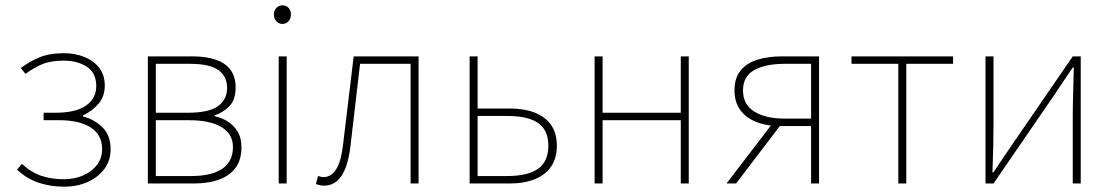

<svg xmlns="http://www.w3.org/2000/svg" viewBox="-20 -690 4180 722"><path d="M221 12Q171 12 126.5 -2.5Q82 -17 44 -52L62 -74Q98 -41 136.5 -28.5Q175 -16 220 -16Q259 -16 292 -30Q325 -44 344.5 -69.5Q364 -95 364 -129Q364 -183 321.5 -210.5Q279 -238 202 -238H144V-266H188Q265 -266 303.5 -293Q342 -320 342 -366Q342 -416 306.5 -439Q271 -462 220 -462Q171 -462 138.5 -448.5Q106 -435 76 -412L58 -434Q88 -457 126.5 -473.5Q165 -490 220 -490Q262 -490 297 -476Q332 -462 353 -435Q374 -408 374 -368Q374 -328 351 -300.5Q328 -273 292 -256V-252Q333 -242 364.5 -212Q396 -182 396 -128Q396 -87 373 -55.5Q350 -24 310.5 -6Q271 12 221 12Z M536 0V-478H704Q755 -478 791.5 -465.5Q828 -453 847 -427Q866 -401 866 -361Q866 -314 842.5 -290.5Q819 -267 787 -256V-253Q812 -248 835 -234Q858 -220 873 -196Q888 -172 888 -136Q888 -90 866.5 -60Q845 -30 804.5 -15Q764 0 708 0ZM566 -266H685Q766 -266 800 -291Q834 -316 834 -359Q834 -403 801 -426.5Q768 -450 695 -450H566ZM566 -28H698Q776 -28 816 -55.5Q856 -83 856 -137Q856 -186 813 -212Q770 -238 690 -238H566Z M1028 0V-478H1058V0ZM1042 -600Q1029 -600 1019.5 -610Q1010 -620 1010 -636Q1010 -651 1019.5 -660.5Q1029 -670 1042 -670Q1056 -670 1065 -660.5Q1074 -651 1074 -636Q1074 -620 1065 -610Q1056 -600 1042 -600Z M1200 8Q1190 8 1183 6.5Q1176 5 1168 2L1176 -28Q1181 -27 1185.5 -25.5Q1190 -24 1196 -24Q1226 -24 1244.5 -54Q1263 -84 1270 -146Q1280 -229 1290 -312Q1300 -395 1310 -478H1554V0H1524V-450H1334Q1325 -373 1316 -296Q1307 -219 1298 -142Q1289 -65 1264 -28.5Q1239 8 1200 8Z M1746 0V-478H1776V-282H1896Q1952 -282 1992 -266Q2032 -250 2053 -219Q2074 -188 2074 -142Q2074 -96 2053 -64.5Q2032 -33 1992 -16.5Q1952 0 1896 0ZM1776 -28H1886Q1965 -28 2003.5 -55.5Q2042 -83 2042 -142Q2042 -201 2003.5 -227.5Q1965 -254 1886 -254H1776Z M2216 0V-478H2246V-266H2540V-478H2570V0H2540V-238H2246V0Z M3030 0V-216H2912Q2877 -216 2846.5 -224Q2816 -232 2792.5 -248Q2769 -264 2755.5 -289.5Q2742 -315 2742 -350Q2742 -397 2765 -425Q2788 -453 2828 -465.5Q2868 -478 2920 -478H3060V0ZM2930 -244H3030V-450H2930Q2859 -450 2816.5 -426.5Q2774 -403 2774 -350Q2774 -297 2816.5 -270.5Q2859 -244 2930 -244ZM2712 0 2888 -230 2914 -218 2748 0Z M3358 0V-450H3182V-478H3564V-450H3388V0Z M3686 0V-478H3716V-224Q3716 -184 3715 -137Q3714 -90 3712 -42H3716Q3731 -65 3751 -94.5Q3771 -124 3786 -146L4014 -478H4044V0H4014V-254Q4014 -294 4015.5 -341Q4017 -388 4018 -436H4014Q3999 -414 3979 -384.5Q3959 -355 3944 -332L3716 0Z"/></svg>

Font: Source Sans 3 Variable
Style: Regular
Weight: 200
Designer: Paul D. Hunt
Foundry: Adobe Systems Incorporated
Version: Version 3.026